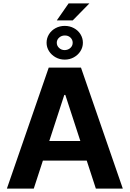

<svg xmlns="http://www.w3.org/2000/svg" viewBox="-20 -1102 758 1122"><path d="M20.3 0 264.8 -707H453.2L697.6 0H540.1L361.7 -547.4H355.8L177.4 0ZM547 -278V-163.3H169.2V-278ZM380.9 -1082.1H502.4L405.2 -982.9H312ZM252.2 -852.2Q252.2 -879.2 266.4 -902Q280.7 -924.8 305 -937.7Q329.3 -950.7 358.3 -950.7Q387.3 -950.7 411.7 -937.7Q436 -924.8 450.2 -902Q464.4 -879.2 464.4 -852.2Q464.4 -825.7 450.2 -803.2Q436 -780.6 411.7 -767.1Q387.3 -753.6 358.3 -753.6Q329.3 -753.6 305 -767.1Q280.7 -780.6 266.4 -803.2Q252.2 -825.7 252.2 -852.2ZM404.8 -852.2Q404.8 -870 391.5 -882.6Q378.2 -895.1 358.3 -894.6Q339.5 -894.6 325.7 -882.3Q311.8 -870 311.8 -852.2Q311.8 -834.4 325.4 -821.8Q338.9 -809.2 358.3 -809.2Q378.2 -809.8 391.5 -822.1Q404.8 -834.4 404.8 -852.2Z"/></svg>

Font: Pretendard JP Variable
Style: Regular
Weight: 400
Designer: Base glyphs from Inter by Rasmus Andersson; Hangul glyphs from Noto Sans CJK(Source Han Sans) by Jang Soo-young and Kang
Foundry: Kil Hyung-jin
Version: Version 1.307;Glyphs 3.2 (3192)